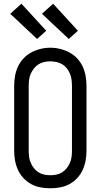

<svg xmlns="http://www.w3.org/2000/svg" viewBox="-20 -1002 540 1030"><path d="M250 8Q223 8 196.5 3Q170 -2 147 -14.5Q124 -27 105.5 -47Q87 -67 76 -91.5Q65 -116 60.5 -142Q56 -168 56 -195V-540Q56 -567 60.5 -593.5Q65 -620 76 -644Q87 -668 105.5 -688Q124 -708 147.5 -720.5Q171 -733 197 -739.5Q223 -746 250 -746Q277 -746 303 -739.5Q329 -733 352.5 -720.5Q376 -708 394.5 -688Q413 -668 424 -644Q435 -620 439.5 -593.5Q444 -567 444 -540V-195Q444 -168 439.5 -142Q435 -116 424 -91.5Q413 -67 394.5 -47Q376 -27 353 -14.5Q330 -2 303.5 3Q277 8 250 8ZM250 -62Q267 -62 283.5 -65.5Q300 -69 314 -78Q328 -87 338.5 -100.5Q349 -114 355.5 -129.5Q362 -145 364 -161.5Q366 -178 366 -195V-540Q366 -557 364 -573.5Q362 -590 355.5 -606Q349 -622 338.5 -635.5Q328 -649 313.5 -657.5Q299 -666 282 -669.5Q265 -673 248 -673Q232 -673 215.5 -669Q199 -665 185 -656Q171 -647 161 -633.5Q151 -620 144.5 -605Q138 -590 136 -573.5Q134 -557 134 -540V-195Q134 -178 136 -161.5Q138 -145 144.5 -129.5Q151 -114 161.5 -100.5Q172 -87 186 -78Q200 -69 216.5 -65.5Q233 -62 250 -62ZM349 -793 205 -928 265 -982 398 -837ZM179 -793 35 -928 95 -982 228 -837Z"/></svg>

Font: Zed Mono
Style: Regular
Weight: 400
Monospace: yes
Designer: Belleve Invis
Foundry: Belleve Invis
Version: Version 1.0.0; ttfautohint (v1.8.4)